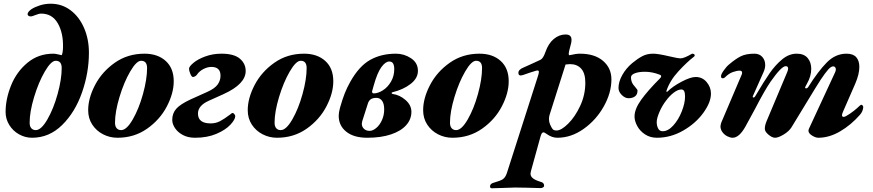

<svg xmlns="http://www.w3.org/2000/svg" viewBox="-20 -725 4685 1030"><path d="M10 -124Q10 -194 39.5 -267Q69 -340 127.5 -388.5Q186 -437 266 -437Q277 -437 293 -433Q307 -429 310 -429Q313 -429 315.5 -443.5Q318 -458 318 -470Q320 -548 290 -600Q260 -652 201 -652Q189 -652 170.5 -644.5Q152 -637 147 -637H144Q137 -637 132.5 -640.5Q128 -644 128 -649Q128 -661 149 -676Q168 -688 195 -696.5Q222 -705 252 -705Q312 -705 358.5 -670Q405 -635 431 -575Q457 -515 457 -442Q457 -335 420 -229Q383 -123 313.5 -54.5Q244 14 152 14Q115 14 82 -4.5Q49 -23 29.5 -55Q10 -87 10 -124ZM311 -360Q311 -399 279 -399Q254 -399 220.5 -341.5Q187 -284 163 -204.5Q139 -125 139 -67Q139 -47 148 -37Q157 -27 172 -27Q201 -27 234 -84Q267 -141 289 -220.5Q311 -300 311 -360Z M453 -134Q453 -198 490 -269Q527 -340 596 -388.5Q665 -437 755 -437Q826 -437 869 -398Q912 -359 912 -289Q912 -225 875 -154Q838 -83 769 -34.5Q700 14 610 14Q569 14 533 -4.5Q497 -23 475 -56.5Q453 -90 453 -134ZM769 -360Q769 -399 737 -399Q712 -399 678.5 -341.5Q645 -284 621 -204.5Q597 -125 597 -67Q597 -47 606 -37Q615 -27 630 -27Q659 -27 692 -84Q725 -141 747 -220.5Q769 -300 769 -360Z M904 -82Q904 -117 925.5 -141.5Q947 -166 1003 -192L1092 -232Q1132 -250 1147.5 -271.5Q1163 -293 1163 -319Q1163 -366 1114 -366Q1093 -366 1071 -354.5Q1049 -343 1037 -325Q1033 -319 1026.5 -315.5Q1020 -312 1015 -312Q1008 -312 1001 -329Q994 -346 994 -356Q994 -368 1018 -388Q1042 -408 1082 -422.5Q1122 -437 1168 -437Q1235 -437 1266.5 -410.5Q1298 -384 1298 -344Q1298 -274 1179 -220L1099 -184Q1042 -158 1042 -116Q1042 -63 1110 -63Q1137 -63 1159.5 -74.5Q1182 -86 1215 -111Q1217 -112 1220.5 -115.5Q1224 -119 1228 -119Q1232 -119 1237 -113Q1242 -107 1242 -102Q1242 -84 1216 -56Q1190 -28 1141 -7Q1092 14 1026 14Q989 14 961.5 -0.5Q934 -15 919 -37.5Q904 -60 904 -82Z M1309 -134Q1309 -198 1346 -269Q1383 -340 1452 -388.5Q1521 -437 1611 -437Q1682 -437 1725 -398Q1768 -359 1768 -289Q1768 -225 1731 -154Q1694 -83 1625 -34.5Q1556 14 1466 14Q1425 14 1389 -4.5Q1353 -23 1331 -56.5Q1309 -90 1309 -134ZM1625 -360Q1625 -399 1593 -399Q1568 -399 1534.5 -341.5Q1501 -284 1477 -204.5Q1453 -125 1453 -67Q1453 -47 1462 -37Q1471 -27 1486 -27Q1515 -27 1548 -84Q1581 -141 1603 -220.5Q1625 -300 1625 -360Z M1797 -104Q1797 -121 1804 -147Q1817 -193 1829.5 -224.5Q1842 -256 1859 -286Q1906 -370 1965.5 -403.5Q2025 -437 2104 -437Q2148 -437 2185 -412.5Q2222 -388 2222 -345Q2222 -305 2182.5 -274.5Q2143 -244 2085 -230Q2081 -229 2081 -225.5Q2081 -222 2086 -221Q2124 -216 2155.5 -188.5Q2187 -161 2187 -125Q2187 -85 2159 -53.5Q2131 -22 2077.5 -4Q2024 14 1950 14Q1878 14 1837.5 -18.5Q1797 -51 1797 -104ZM2095 -354Q2095 -373 2089 -384Q2083 -395 2068 -395Q2048 -395 2026 -365Q2004 -335 1985 -267L1976 -235V-233Q1976 -229 1978.5 -226.5Q1981 -224 1985 -224Q2008 -224 2034 -240.5Q2060 -257 2077.5 -287Q2095 -317 2095 -354ZM2041 -138Q2041 -169 2029.5 -184.5Q2018 -200 1999 -200Q1980 -200 1969 -192.5Q1958 -185 1953 -168L1923 -74Q1921 -66 1921 -61Q1921 -45 1932.5 -34Q1944 -23 1963 -23Q1980 -23 1998.5 -38.5Q2017 -54 2029 -80.5Q2041 -107 2041 -138Z M2250 -134Q2250 -198 2287 -269Q2324 -340 2393 -388.5Q2462 -437 2552 -437Q2623 -437 2666 -398Q2709 -359 2709 -289Q2709 -225 2672 -154Q2635 -83 2566 -34.5Q2497 14 2407 14Q2366 14 2330 -4.5Q2294 -23 2272 -56.5Q2250 -90 2250 -134ZM2566 -360Q2566 -399 2534 -399Q2509 -399 2475.5 -341.5Q2442 -284 2418 -204.5Q2394 -125 2394 -67Q2394 -47 2403 -37Q2412 -27 2427 -27Q2456 -27 2489 -84Q2522 -141 2544 -220.5Q2566 -300 2566 -360Z M2609 273Q2610 260 2629 255Q2665 245 2678 236Q2691 227 2699 204L2864 -311Q2871 -332 2871 -339Q2871 -350 2857 -346Q2832 -339 2787 -323Q2785 -323 2781 -321.5Q2777 -320 2774 -320Q2761 -320 2761 -334Q2761 -352 2789 -363Q2795 -365 2829 -381L2879 -404Q2894 -411 2906 -446Q2922 -492 2951 -516Q2980 -540 3014 -540Q3030 -540 3038 -533Q3046 -526 3046 -511Q3046 -499 3042 -486L3033 -451Q3031 -441 3031 -438Q3031 -427 3036 -429Q3070 -437 3091 -437Q3170 -437 3215 -398.5Q3260 -360 3260 -299Q3260 -227 3219 -154Q3178 -81 3111 -33.5Q3044 14 2970 14Q2941 14 2913 -6Q2901 -15 2895 -15Q2886 -15 2880 6L2828 194Q2826 204 2826 207Q2826 221 2839 231.5Q2852 242 2882 251Q2899 255 2899 272Q2899 277 2893 280.5Q2887 284 2879 284L2807 282L2743 281Q2728 281 2684 283Q2638 285 2618 285Q2613 285 2610.5 281.5Q2608 278 2609 273ZM3120 -281Q3120 -332 3098 -356.5Q3076 -381 3038 -381Q3030 -381 3014 -379L2929 -111Q2925 -100 2925 -86Q2925 -71 2931 -57Q2939 -39 2945 -32Q2951 -25 2966 -25Q2991 -25 3028 -61.5Q3065 -98 3092.5 -157Q3120 -216 3120 -281Z M3384 -100Q3384 -140 3419.5 -189.5Q3455 -239 3520 -304Q3527 -311 3527 -316Q3527 -322 3517 -325Q3478 -340 3440 -340Q3407 -340 3386 -332Q3365 -324 3365 -310Q3365 -288 3377 -271Q3381 -265 3390.5 -254.5Q3400 -244 3400 -239Q3400 -218 3386.5 -208Q3373 -198 3352 -198Q3333 -198 3315.5 -215.5Q3298 -233 3298 -253Q3298 -286 3318 -322Q3338 -358 3371 -386Q3400 -410 3425.5 -423.5Q3451 -437 3484 -437Q3510 -437 3570 -423Q3616 -412 3631 -412Q3650 -412 3691 -436L3694 -437Q3699 -437 3703 -434.5Q3707 -432 3707 -428Q3707 -425 3703 -421Q3666 -393 3619.5 -342.5Q3573 -292 3555 -237Q3554 -233 3556.5 -232.5Q3559 -232 3562 -235Q3588 -261 3636 -286.5Q3684 -312 3712 -312Q3748 -312 3771 -284.5Q3794 -257 3794 -223Q3794 -176 3753 -119.5Q3712 -63 3645 -24.5Q3578 14 3504 14Q3468 14 3440.5 -4Q3413 -22 3398.5 -49Q3384 -76 3384 -100ZM3655 -207Q3655 -226 3650.5 -235.5Q3646 -245 3635 -245Q3617 -245 3594.5 -228Q3572 -211 3553 -185Q3532 -158 3517.5 -124Q3503 -90 3503 -70Q3503 -51 3510.5 -36Q3518 -21 3535 -21Q3564 -21 3592 -52Q3620 -83 3637.5 -127.5Q3655 -172 3655 -207Z M3845 -48Q3847 -62 3850 -69L3959 -325Q3961 -329 3961 -335Q3961 -346 3948 -346Q3933 -346 3911.5 -338.5Q3890 -331 3869 -310Q3864 -305 3858 -305Q3848 -305 3848 -315Q3847 -325 3862.5 -347Q3878 -369 3892 -380Q3926 -409 3954 -423Q3982 -437 4027 -437Q4054 -437 4069.5 -419.5Q4085 -402 4085 -376Q4085 -358 4076 -338L4019 -210Q4018 -209 4018 -206Q4018 -202 4022 -202Q4028 -202 4031 -208Q4078 -288 4109 -332.5Q4140 -377 4176.5 -407Q4213 -437 4254 -437Q4293 -437 4312.5 -414Q4332 -391 4332 -356Q4332 -316 4309 -276L4300 -259L4299 -255Q4299 -251 4304 -251Q4311 -251 4315 -257Q4369 -343 4415.5 -390Q4462 -437 4521 -437Q4557 -437 4573.5 -418Q4590 -399 4590 -366Q4590 -327 4568 -276L4503 -127Q4497 -114 4497 -107Q4497 -98 4506 -98Q4515 -98 4539.5 -115Q4564 -132 4578 -145Q4596 -163 4601 -163Q4604 -163 4607.5 -159Q4611 -155 4611 -150Q4609 -127 4594 -110Q4545 -54 4486.5 -20Q4428 14 4370 14Q4355 14 4336 2Q4317 -10 4317 -24Q4317 -27 4319 -33L4459 -335Q4464 -345 4464 -352Q4464 -360 4460 -364.5Q4456 -369 4450 -369Q4438 -369 4422.5 -351.5Q4407 -334 4383 -298Q4362 -266 4310 -180Q4237 -59 4226 -42Q4212 -20 4183.5 -3Q4155 14 4138 14Q4122 14 4102 -3Q4082 -20 4083 -35Q4083 -52 4092 -74L4203 -338Q4208 -350 4208 -357Q4208 -370 4195 -370Q4172 -370 4114 -287Q4084 -244 4030 -140Q3996 -76 3980 -48Q3946 14 3910 14Q3898 14 3882.5 6.5Q3867 -1 3856 -15.5Q3845 -30 3845 -48Z"/></svg>

Font: EB Garamond ExtraBold
Style: Italic
Weight: 800
Italic angle: -17.2°
Designer: Georg Duffner and Octavio Pardo
Foundry: Georg Duffner
Version: Version 1.000